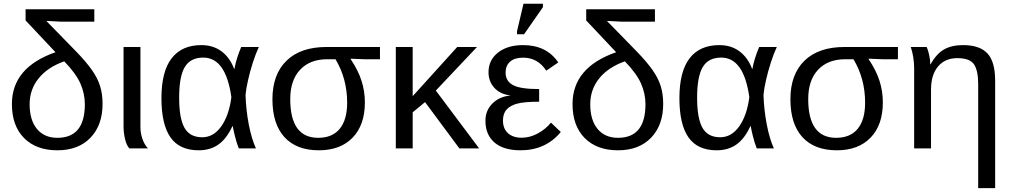

<svg xmlns="http://www.w3.org/2000/svg" viewBox="-20 -773 5268 1000"><path d="M514.2 -231.9Q514.2 -121.1 451.2 -55.7Q388.2 9.8 278.8 9.8Q168.5 9.8 105.2 -54.2Q42 -118.2 42 -231Q42 -421.9 269 -501L113.3 -666.5V-724.6H471.2V-660.2H296.4L221.2 -664.1L375.5 -505.9Q428.2 -451.7 458.5 -408.7Q488.8 -365.7 501.5 -324Q514.2 -282.2 514.2 -231.9ZM421.9 -230Q421.9 -285.2 398.9 -337.6Q376 -390.1 314.5 -453.6Q227.1 -422.4 180.7 -364.3Q134.3 -306.2 134.3 -230Q134.3 -147.5 172.6 -101.3Q210.9 -55.2 278.8 -55.2Q421.9 -55.2 421.9 -230Z M653.8 0Q639.2 -15.6 631.3 -48.6Q623.5 -81.5 623.5 -115.2V-528.3H711.4V-110.8Q711.4 -79.1 721.9 -49.3Q732.4 -19.5 750.5 0Z M1190.4 -115.7Q1159.7 -49.3 1116.9 -19.8Q1074.2 9.8 1015.1 9.8Q915 9.8 867.9 -57.6Q820.8 -125 820.8 -261.7Q820.8 -400.4 873.8 -469.2Q926.8 -538.1 1028.8 -538.1Q1090.3 -538.1 1134 -505.4Q1177.7 -472.7 1199.7 -413.6H1200.7Q1211.4 -470.2 1236.3 -528.3H1328.1Q1312 -494.1 1297.1 -447.8Q1282.2 -401.4 1272 -356.2Q1261.7 -311 1258.8 -278.8Q1261.2 -200.7 1275.6 -125.5Q1290 -50.3 1313 0H1223.6Q1211.9 -29.8 1203.4 -64.7Q1194.8 -99.6 1192.4 -115.7ZM913.1 -264.6Q913.1 -156.2 940.9 -107.2Q968.8 -58.1 1033.2 -58.1Q1091.8 -58.1 1132.1 -114.5Q1172.4 -170.9 1185.1 -266.6Q1156.2 -473.1 1038.6 -473.1Q972.2 -473.1 942.6 -424.1Q913.1 -375 913.1 -264.6Z M1880.4 -239.7Q1880.4 -122.1 1816.7 -56.2Q1752.9 9.8 1641.1 9.8Q1523.9 9.8 1461.4 -58.8Q1398.9 -127.4 1398.9 -255.9Q1398.9 -385.3 1472.2 -456.8Q1545.4 -528.3 1681.2 -528.3H1959V-464.4H1878.4L1806.2 -467.3V-465.3Q1845.7 -406.2 1863 -352.1Q1880.4 -297.9 1880.4 -239.7ZM1788.1 -238.3Q1788.1 -362.8 1727.5 -464.4H1684.1Q1594.2 -464.4 1543 -409.7Q1491.7 -355 1491.7 -256.8Q1491.7 -55.2 1637.2 -55.2Q1710.9 -55.2 1749.5 -102.3Q1788.1 -149.4 1788.1 -238.3Z M2129.4 -188V0H2041.5V-528.3H2129.4V-272L2361.3 -528.3H2464.4L2250 -301.3L2475.6 0H2372.6L2193.8 -241.2Z M2696.8 -55.7Q2739.3 -55.7 2780 -77.4Q2820.8 -99.1 2849.6 -134.3L2900.9 -85.4Q2821.8 9.8 2690.9 9.8Q2602.5 9.8 2555.4 -30.8Q2508.3 -71.3 2508.3 -144Q2508.3 -197.8 2544.7 -233.9Q2581.1 -270 2637.2 -275.4V-276.4Q2585.4 -282.2 2554.9 -315.4Q2524.4 -348.6 2524.4 -397Q2524.4 -460.4 2574 -499.3Q2623.5 -538.1 2704.1 -538.1Q2826.7 -538.1 2887.7 -447.8L2825.2 -404.8Q2780.8 -472.7 2704.6 -472.7Q2660.2 -472.7 2636.7 -451.9Q2613.3 -431.2 2613.3 -395Q2613.3 -350.6 2651.4 -330.1Q2689 -309.1 2788.1 -309.1V-243.2Q2712.9 -243.2 2676.3 -233.9Q2639.2 -224.6 2619.4 -203.4Q2599.6 -182.1 2599.6 -145.5Q2599.6 -103 2625.7 -79.3Q2651.9 -55.7 2696.8 -55.7ZM2807.6 -735.4 2709.5 -594.7H2672.9V-610.8L2706.5 -753.4H2807.6Z M3434.1 -231.9Q3434.1 -121.1 3371.1 -55.7Q3308.1 9.8 3198.7 9.8Q3088.4 9.8 3025.1 -54.2Q2961.9 -118.2 2961.9 -231Q2961.9 -421.9 3189 -501L3033.2 -666.5V-724.6H3391.1V-660.2H3216.3L3141.1 -664.1L3295.4 -505.9Q3348.1 -451.7 3378.4 -408.7Q3408.7 -365.7 3421.4 -324Q3434.1 -282.2 3434.1 -231.9ZM3341.8 -230Q3341.8 -285.2 3318.8 -337.6Q3295.9 -390.1 3234.4 -453.6Q3147 -422.4 3100.6 -364.3Q3054.2 -306.2 3054.2 -230Q3054.2 -147.5 3092.5 -101.3Q3130.9 -55.2 3198.7 -55.2Q3341.8 -55.2 3341.8 -230Z M3888.2 -115.7Q3857.4 -49.3 3814.7 -19.8Q3772 9.8 3712.9 9.8Q3612.8 9.8 3565.7 -57.6Q3518.6 -125 3518.6 -261.7Q3518.6 -400.4 3571.5 -469.2Q3624.5 -538.1 3726.6 -538.1Q3788.1 -538.1 3831.8 -505.4Q3875.5 -472.7 3897.5 -413.6H3898.4Q3909.2 -470.2 3934.1 -528.3H4025.9Q4009.8 -494.1 3994.9 -447.8Q3980 -401.4 3969.7 -356.2Q3959.5 -311 3956.5 -278.8Q3959 -200.7 3973.4 -125.5Q3987.8 -50.3 4010.7 0H3921.4Q3909.7 -29.8 3901.1 -64.7Q3892.6 -99.6 3890.1 -115.7ZM3610.8 -264.6Q3610.8 -156.2 3638.7 -107.2Q3666.5 -58.1 3731 -58.1Q3789.6 -58.1 3829.8 -114.5Q3870.1 -170.9 3882.8 -266.6Q3854 -473.1 3736.3 -473.1Q3669.9 -473.1 3640.4 -424.1Q3610.8 -375 3610.8 -264.6Z M4578.1 -239.7Q4578.1 -122.1 4514.4 -56.2Q4450.7 9.8 4338.9 9.8Q4221.7 9.8 4159.2 -58.8Q4096.7 -127.4 4096.7 -255.9Q4096.7 -385.3 4169.9 -456.8Q4243.2 -528.3 4378.9 -528.3H4656.7V-464.4H4576.2L4503.9 -467.3V-465.3Q4543.5 -406.2 4560.8 -352.1Q4578.1 -297.9 4578.1 -239.7ZM4485.8 -238.3Q4485.8 -362.8 4425.3 -464.4H4381.8Q4292 -464.4 4240.7 -409.7Q4189.5 -355 4189.5 -256.8Q4189.5 -55.2 4335 -55.2Q4408.7 -55.2 4447.3 -102.3Q4485.8 -149.4 4485.8 -238.3Z M5163.1 -352.1V207H5074.7V-335Q5074.7 -406.2 5052.7 -438.2Q5030.8 -470.2 4965.8 -470.2Q4902.3 -470.2 4865.7 -426.8Q4829.1 -383.3 4829.1 -306.2V0H4741.2V-415.5Q4741.2 -475.6 4723.6 -528.3H4806.6Q4814.9 -509.3 4820.1 -483.6Q4825.2 -458 4825.2 -438H4826.7Q4856.9 -492.7 4896.7 -515.4Q4936.5 -538.1 4995.6 -538.1Q5082.5 -538.1 5122.8 -494.9Q5163.1 -451.7 5163.1 -352.1Z"/></svg>

Font: Arimo Nerd Font
Style: Regular
Weight: 400
Designer: Steve Matteson
Foundry: Monotype Imaging Inc.
Version: Version 1.33;Nerd Fonts 3.2.1